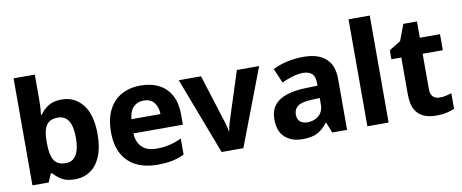

<svg xmlns="http://www.w3.org/2000/svg" viewBox="-66 -1046 3231 1343"><g transform="rotate(-10 1549.0 -375.0)"><path d="M224.2 -582.9Q224.2 -552 222.4 -524Q220.6 -496 218 -475.4H224.2Q246 -509.4 283 -532.7Q319.9 -556 378.7 -556Q470.1 -556 527.3 -484.3Q584.4 -412.7 584.4 -274.1Q584.4 -180.9 558.1 -117.4Q531.8 -53.8 484.6 -21.9Q437.3 10 375 10Q315 10 280.5 -11.5Q246 -32.9 224.2 -59.5H214.2L188.9 0H73.4V-760H224.2ZM330.1 -436Q272.6 -436 248.4 -399.8Q224.2 -363.6 224.2 -287.5V-269.4Q224.2 -191.8 247.6 -152.1Q270.9 -112.4 332.1 -112.4Q380.9 -112.4 405.7 -154.1Q430.6 -195.8 430.6 -275.7Q430.6 -436 330.1 -436Z M938 -556.4Q1014.4 -556.4 1069.3 -527.6Q1124.3 -498.8 1153.9 -443.4Q1183.4 -388 1183.4 -307.7V-235.1H832.3Q834.3 -173.4 870.3 -137.8Q906.2 -102.2 972.8 -102.2Q1024.4 -102.2 1066 -112Q1107.7 -121.8 1152.1 -142.3V-28.7Q1111.7 -8.8 1067.1 0.6Q1022.6 10 957.2 10Q876.3 10 813.6 -20.1Q750.8 -50.2 714.9 -112.6Q679.1 -175 679.1 -269.5Q679.1 -364.8 711.6 -428.4Q744.2 -492 802.6 -524.2Q860.9 -556.4 938 -556.4ZM941.9 -449Q896.6 -449 868.6 -420.4Q840.7 -391.8 835.5 -335.6H1042Q1041 -384.7 1016.4 -416.9Q991.8 -449 941.9 -449Z M1416.9 0 1209 -546.4H1367.1L1468.9 -223.7Q1472.6 -213.3 1477.3 -196.9Q1482 -180.6 1486 -164Q1489.9 -147.5 1491.1 -134.1H1494.5Q1496.1 -147.5 1499.9 -163.6Q1503.7 -179.8 1509 -195.8Q1514.2 -211.8 1517.5 -223.1L1621.8 -546.4H1779.8L1571.6 0Z M2097.3 -556Q2199.6 -556 2253.9 -507.5Q2308.2 -459 2308.2 -363.8V0H2202.7L2173.5 -74.2H2169.5Q2146.5 -45.2 2122 -26.3Q2097.5 -7.4 2065.7 1.3Q2033.9 10 1988.3 10Q1915.9 10 1867.9 -31.9Q1819.9 -73.7 1819.9 -161.2Q1819.9 -246.7 1882 -289.9Q1944.1 -333.1 2066.5 -337.7L2158.1 -340.7V-358.1Q2158.1 -406.7 2135.8 -426.3Q2113.6 -445.9 2074 -445.9Q2037.5 -445.9 1998.3 -434Q1959 -422.2 1921.2 -404.9L1877.1 -507.5Q1920 -530.2 1975.6 -543.1Q2031.3 -556 2097.3 -556ZM2100.7 -250.5Q2030 -247.7 2001.9 -226.7Q1973.7 -205.7 1973.7 -167.5Q1973.7 -132.9 1993.6 -116.5Q2013.5 -100 2045.5 -100Q2093.4 -100 2125.9 -128.1Q2158.4 -156.1 2158.4 -207.9V-252.8Z M2603.2 0H2452.4V-760H2603.2Z M2985.5 -110.2Q3009.2 -110.2 3030.5 -114.9Q3051.8 -119.6 3070.9 -126.1V-15.2Q3046.5 -4.5 3015 2.8Q2983.6 10 2941.3 10Q2891.9 10 2853.4 -6Q2814.8 -22.1 2792.2 -61.4Q2769.6 -100.8 2769.6 -171.9V-432.6H2699.1V-496.6L2781 -546.8L2824.5 -662.1H2921.1V-546.4H3064.5V-432.6H2921.1V-180.6Q2921.1 -145 2938.5 -127.6Q2955.9 -110.2 2985.5 -110.2Z"/></g></svg>

Font: Noto Sans Meetei Mayek
Style: Regular
Weight: 400
Designer: Monotype Design Team and Neelakash Kshetrimayum
Foundry: Monotype Imaging Inc.
Version: Version 2.002